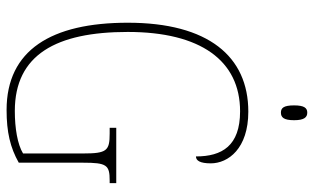

<svg xmlns="http://www.w3.org/2000/svg" viewBox="-205 -738 953 583"><g transform="rotate(90 271.5 -446.5)"><path d="M322 -823C336 -823 345 -831 345 -863C345 -894 336 -903 322 -903C308 -903 300 -894 300 -863C300 -831 308 -823 322 -823ZM314 10C381 10 428 -1 474 -27V-222C474 -294 481 -303 528 -303H536V-323H368V-303H386C438 -303 446 -294 446 -222V-40C418 -23 369 -15 317 -15C146 -15 77 -141 77 -358C77 -579 164 -699 318 -699C423 -699 455 -644 455 -565C468 -565 476 -578 476 -610C476 -663 431 -724 319 -724C151 -724 49 -602 49 -358C49 -126 132 10 314 10Z"/></g></svg>

Font: Noto Serif Bengali Condensed Thin
Style: Regular
Weight: 100
Width: 3
Designer: Juan Bruce, Universal Thirst, Indian Type Foundry and the Monotype Design Team.
Foundry: Monotype Imaging Inc.
Version: Version 2.003